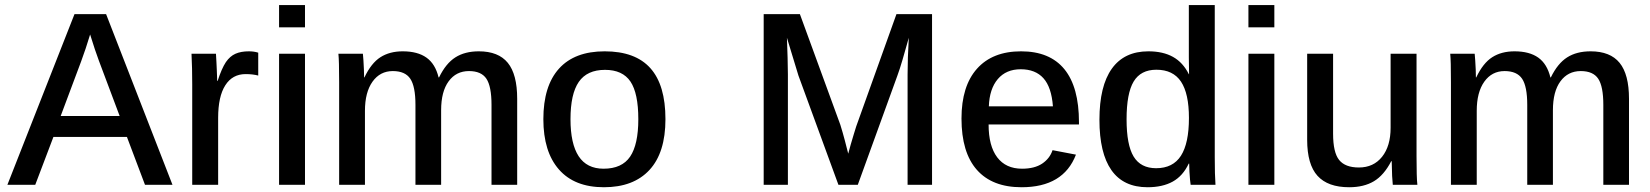

<svg xmlns="http://www.w3.org/2000/svg" viewBox="-20 -745 6651 774"><path d="M195.3 -192.9 122.1 0H9.8L280.3 -688H407.7L675.3 0H564.5L491.7 -192.9ZM343.3 -606Q335.9 -581.1 325.4 -549.6Q314.9 -518.1 307.1 -497.6L224.6 -277.3H462.4L378.4 -501Q371.6 -519 362.3 -546.6Q353 -574.2 343.3 -606Z M859.4 -270V0H754.9V-404.8Q754.9 -438 754.2 -468.3Q753.4 -498.5 752 -528.3H850.6Q851.6 -511.7 852.5 -494.6Q853.5 -477.5 854 -462.4Q854.5 -447.3 855 -435.8Q855.5 -424.3 855.5 -418.9H857.4Q873.5 -468.8 890.6 -494.6Q907.2 -518.6 929.2 -528.3Q951.2 -538.1 983.4 -538.1Q1003.9 -538.1 1021 -532.7V-440.4Q999 -446.3 970.2 -446.3Q917 -446.3 888.2 -401.1Q859.4 -356 859.4 -270Z M1209.5 -724.6V-634.8H1105V-724.6ZM1209.5 -528.3V0H1105V-528.3Z M1451.2 -298.3V0H1347.2V-413.6Q1347.2 -459 1346.4 -486.6Q1345.7 -514.2 1344.2 -528.3H1442.9Q1443.8 -519 1445.1 -501.5Q1446.3 -483.9 1447 -465.1Q1447.8 -446.3 1447.8 -433.1H1449.2Q1476.6 -490.7 1513.7 -514.4Q1550.8 -538.1 1603.5 -538.1Q1663.6 -538.1 1699.2 -512.7Q1734.9 -487.3 1748 -433.1H1750Q1777.3 -489.3 1815.7 -513.7Q1854 -538.1 1910.2 -538.1Q1989.3 -538.1 2027.1 -491.7Q2064.9 -445.3 2064.9 -346.7V0H1961.4V-322.3Q1961.4 -396.5 1940.9 -427.5Q1920.4 -458.5 1870.6 -458.5Q1818.8 -458.5 1788.6 -417.2Q1758.3 -376 1758.3 -300.8V0H1654.8V-322.3Q1654.8 -396.5 1634 -427.5Q1613.3 -458.5 1563.5 -458.5Q1512.2 -458.5 1481.7 -415.8Q1451.2 -373 1451.2 -298.3Z M2662.6 -264.6Q2662.6 -129.4 2598.1 -59.8Q2533.7 9.8 2414.6 9.8Q2295.9 9.8 2233.2 -61.8Q2170.4 -133.3 2170.4 -264.6Q2170.4 -398.4 2233.4 -468.3Q2296.4 -538.1 2417.5 -538.1Q2541 -538.1 2601.8 -470.2Q2662.6 -402.3 2662.6 -264.6ZM2553.2 -264.6Q2553.2 -369.1 2521.5 -416.3Q2489.7 -463.4 2418.9 -463.4Q2346.7 -463.4 2313.2 -414.8Q2279.8 -366.2 2279.8 -264.6Q2279.8 -165.5 2312.7 -115.2Q2345.7 -64.9 2413.1 -64.9Q2487.3 -64.9 2520.3 -113.8Q2553.2 -162.6 2553.2 -264.6Z M3156.2 -444.8V0H3058.6V-688H3204.6L3367.7 -241.7Q3377 -211.9 3385.7 -179Q3394.5 -146 3399.4 -125.5Q3403.3 -140.6 3409.4 -162.1Q3415.5 -183.6 3421.9 -204.1Q3428.2 -224.6 3431.6 -235.4L3593.8 -688H3737.3V0H3638.7V-444.8Q3638.7 -475.1 3639.9 -513.7Q3641.1 -552.2 3643.6 -592.8Q3629.4 -542 3618.2 -503.7Q3606.9 -465.3 3597.7 -440.4L3438 0H3359.9L3198.7 -440.4L3152.3 -592.8Q3153.8 -549.3 3155 -512.5Q3156.2 -475.6 3156.2 -444.8Z M3965.3 -243.2Q3965.3 -156.7 4000 -110.8Q4034.7 -64.9 4100.1 -64.9Q4150.4 -64.9 4181.2 -85.4Q4211.9 -106 4223.1 -139.6L4317.4 -121.6Q4267.1 9.8 4098.1 9.8Q3980 9.8 3918 -60.3Q3856 -130.4 3856 -267.1Q3856 -397.9 3918.5 -468Q3981 -538.1 4096.2 -538.1Q4211.9 -538.1 4270.8 -466.1Q4329.6 -394 4329.6 -252V-243.2ZM4224.6 -316.4Q4218.8 -393.6 4186.3 -429.7Q4153.8 -465.8 4094.7 -465.8Q4036.1 -465.8 4002.4 -426.3Q3968.8 -386.7 3966.3 -316.4Z M4779.8 0Q4778.8 -5.4 4777.3 -20.5Q4775.9 -35.6 4774.9 -53.7Q4773.9 -71.8 4773.9 -85.4H4772Q4748.5 -35.6 4707.5 -12.9Q4666.5 9.8 4606 9.8Q4508.8 9.8 4460.4 -59.1Q4412.1 -127.9 4412.1 -262.2Q4412.1 -398.4 4462.2 -468.3Q4512.2 -538.1 4609.4 -538.1Q4668.5 -538.1 4708.7 -515.6Q4749 -493.2 4772.5 -445.8H4773.4L4772.5 -514.2V-724.6H4877V-110.8Q4877 -75.2 4877.7 -47.6Q4878.4 -20 4879.9 0ZM4521.5 -264.2Q4521.5 -160.6 4550 -113.8Q4578.6 -66.9 4640.6 -66.9Q4708.5 -66.9 4740.7 -117.2Q4772.9 -167.5 4772.9 -269.5Q4772.9 -367.7 4741 -415.8Q4709 -463.9 4641.6 -463.9Q4578.6 -463.9 4550 -416.3Q4521.5 -368.7 4521.5 -264.2Z M5117.2 -724.6V-634.8H5012.7V-724.6ZM5117.2 -528.3V0H5012.7V-528.3Z M5588.4 -95.2Q5559.1 -38.6 5518.6 -14.4Q5478 9.8 5418.9 9.8Q5333 9.8 5291.3 -36.1Q5249.5 -82 5249.5 -181.6V-528.3H5354V-206.1Q5354 -130.4 5378.4 -100.1Q5402.8 -69.8 5458 -69.8Q5517.1 -69.8 5551.5 -113Q5585.9 -156.2 5585.9 -230V-528.3H5690.4V-114.7Q5690.4 -72.8 5691.2 -43.9Q5691.9 -15.1 5693.8 0H5594.7Q5593.3 -13.2 5592 -35.6Q5590.8 -58.1 5590.3 -95.2Z M5933.1 -298.3V0H5829.1V-413.6Q5829.1 -459 5828.4 -486.6Q5827.6 -514.2 5826.2 -528.3H5924.8Q5925.8 -519 5927 -501.5Q5928.2 -483.9 5929 -465.1Q5929.7 -446.3 5929.7 -433.1H5931.2Q5958.5 -490.7 5995.6 -514.4Q6032.7 -538.1 6085.4 -538.1Q6145.5 -538.1 6181.2 -512.7Q6216.8 -487.3 6230 -433.1H6231.9Q6259.3 -489.3 6297.6 -513.7Q6335.9 -538.1 6392.1 -538.1Q6471.2 -538.1 6509 -491.7Q6546.9 -445.3 6546.9 -346.7V0H6443.4V-322.3Q6443.4 -396.5 6422.9 -427.5Q6402.3 -458.5 6352.5 -458.5Q6300.8 -458.5 6270.5 -417.2Q6240.2 -376 6240.2 -300.8V0H6136.7V-322.3Q6136.7 -396.5 6116 -427.5Q6095.2 -458.5 6045.4 -458.5Q5994.1 -458.5 5963.6 -415.8Q5933.1 -373 5933.1 -298.3Z"/></svg>

Font: Arimo Medium
Style: Regular
Weight: 500
Designer: Steve Matteson
Foundry: Monotype Imaging Inc.
Version: Version 1.33